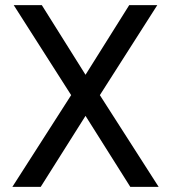

<svg xmlns="http://www.w3.org/2000/svg" viewBox="-20 -731 667 751"><path d="M143.6 -710.9 314.5 -438.5 485.4 -710.9H595.2L370.6 -358.9L600.6 0H489.7L314.5 -277.8L139.2 0H28.3L258.3 -358.9L33.7 -710.9Z"/></svg>

Font: RobotoDEMO
Style: Regular
Weight: 400
Designer: Christian Robertson
Foundry: Google
Version: Version 2.136